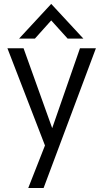

<svg xmlns="http://www.w3.org/2000/svg" viewBox="-20 -729 516 959"><path d="M17.1 0ZM17.1 0ZM197.8 210H121.1L204.6 -2.4L17.1 -487.8H97.7L240.7 -88.9L379.4 -487.8H459ZM396.5 -536.1H317.9L235.8 -627L154.3 -536.1H75.2L235.8 -709.5Z"/></svg>

Font: Acari Sans
Style: Regular
Weight: 400
Designer: Alfredo Marco Pradil and Stefan Peev
Foundry: Hanken Design Co.
Version: Version 1.045;February 4, 2021;FontCreator 13.0.0.2655 64-bi